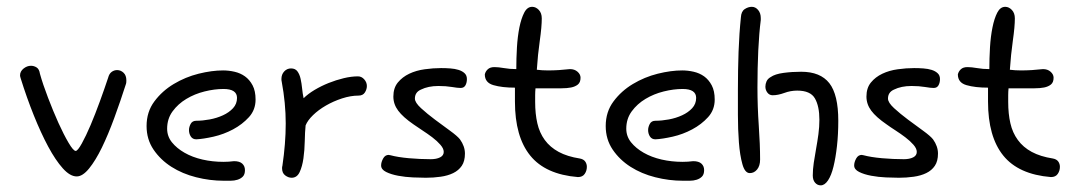

<svg xmlns="http://www.w3.org/2000/svg" viewBox="-20 -523 3169 566"><path d="M298.8 -293.9Q301.8 -305.7 309.1 -311Q316.4 -316.4 325.2 -316.4Q335.9 -316.4 344.2 -308.6Q352.5 -300.8 352.5 -286.1Q352.5 -279.3 351.6 -276.4Q335 -224.6 316.9 -175.3Q298.8 -126 280.3 -87.9Q261.7 -49.8 242.7 -26.4Q223.6 -2.9 206.1 -2.9Q186.5 -2.9 165 -26.9Q143.6 -50.8 122.1 -90.8Q100.6 -130.9 79.6 -183.1Q58.6 -235.4 41 -292Q39.1 -297.9 39.1 -300.8Q39.1 -312.5 49.3 -320.8Q59.6 -329.1 71.3 -329.1Q80.1 -329.1 87.9 -324.2Q95.7 -319.3 97.7 -305.7Q106.4 -274.4 121.6 -234.9Q136.7 -195.3 152.3 -160.6Q168 -126 182.1 -102.1Q196.3 -78.1 203.1 -78.1Q209 -78.1 221.2 -100.1Q233.4 -122.1 247.1 -154.3Q260.7 -186.5 274.4 -224.1Q288.1 -261.7 298.8 -293.9Z M669.9 -47.9Q686.5 -47.9 694.3 -40.5Q702.1 -33.2 702.1 -21.5Q702.1 -8.8 695.8 -2.4Q689.5 3.9 680.2 6.8Q670.9 9.8 659.7 9.8Q648.4 9.8 639.6 9.8Q598.6 9.8 558.1 -0.5Q517.6 -10.7 485.4 -31.2Q453.1 -51.8 432.6 -82Q412.1 -112.3 412.1 -151.4Q412.1 -193.4 435.1 -224.1Q458 -254.9 492.2 -275.4Q526.4 -295.9 565.4 -305.7Q604.5 -315.4 637.7 -315.4Q654.3 -315.4 671.4 -311.5Q688.5 -307.6 702.1 -297.9Q715.8 -288.1 724.6 -271.5Q733.4 -254.9 733.4 -229.5Q733.4 -199.2 713.9 -177.7Q694.3 -156.2 667 -141.6Q639.6 -127 609.4 -120.1Q579.1 -113.3 558.6 -112.3Q547.9 -112.3 542.5 -120.6Q537.1 -128.9 537.1 -139.6Q537.1 -148.4 542 -157.7Q546.9 -167 558.6 -167Q577.1 -167 598.1 -170.9Q619.1 -174.8 637.2 -183.1Q655.3 -191.4 667 -204.1Q678.7 -216.8 678.7 -234.4Q678.7 -260.7 638.7 -260.7Q612.3 -260.7 583 -253.4Q553.7 -246.1 529.3 -231.4Q504.9 -216.8 488.8 -194.8Q472.7 -172.9 472.7 -143.6Q472.7 -121.1 486.8 -103.5Q501 -85.9 523.9 -72.8Q546.9 -59.6 576.7 -52.7Q606.4 -45.9 638.7 -45.9Q646.5 -45.9 654.3 -46.4Q662.1 -46.9 669.9 -47.9Z M812.5 -34.2Q817.4 -67.4 819.8 -98.1Q822.3 -128.9 822.3 -159.2Q822.3 -218.8 810.5 -282.2Q809.6 -285.2 809.6 -290Q809.6 -303.7 817.9 -312.5Q826.2 -321.3 837.9 -321.3Q850.6 -321.3 856.9 -312.5Q863.3 -303.7 866.2 -290.5Q869.1 -277.3 870.6 -262.2Q872.1 -247.1 875 -233.4Q887.7 -246.1 907.2 -257.8Q926.8 -269.5 948.7 -278.3Q970.7 -287.1 993.2 -292.5Q1015.6 -297.9 1035.2 -297.9Q1045.9 -297.9 1053.7 -289.1Q1061.5 -280.3 1061.5 -269.5Q1061.5 -259.8 1055.7 -250.5Q1049.8 -241.2 1037.1 -241.2Q1013.7 -241.2 988.3 -232.9Q962.9 -224.6 940.9 -211.9Q918.9 -199.2 902.8 -183.6Q886.7 -168 880.9 -153.3Q878.9 -133.8 878.4 -106.9Q877.9 -80.1 874.5 -56.2Q871.1 -32.2 863.3 -15.6Q855.5 1 839.8 1Q830.1 1 820.8 -5.9Q811.5 -12.7 811.5 -27.3Q811.5 -31.2 812.5 -34.2Z M1220.7 -258.8Q1203.1 -251 1203.1 -232.4Q1203.1 -220.7 1221.2 -204.1Q1239.3 -187.5 1262.2 -170.4Q1285.2 -153.3 1306.6 -137.7Q1328.1 -122.1 1335.9 -112.3Q1350.6 -91.8 1350.6 -70.3Q1350.6 -47.9 1341.3 -34.2Q1332 -20.5 1315.9 -12.7Q1299.8 -4.9 1278.8 -2Q1257.8 1 1235.4 1Q1219.7 1 1197.3 0Q1174.8 -1 1153.8 -4.9Q1132.8 -8.8 1118.2 -16.1Q1103.5 -23.4 1103.5 -35.2Q1103.5 -44.9 1109.4 -55.7Q1115.2 -66.4 1126 -66.4Q1127 -66.4 1127.9 -65.9Q1128.9 -65.4 1130.9 -65.4Q1152.3 -59.6 1185.5 -56.6Q1218.8 -53.7 1250 -53.7Q1266.6 -53.7 1277.3 -59.1Q1288.1 -64.5 1288.1 -75.2Q1288.1 -85 1278.3 -96.2Q1268.6 -107.4 1254.4 -118.2Q1240.2 -128.9 1225.1 -138.7Q1210 -148.4 1199.2 -156.2Q1168 -177.7 1153.8 -196.8Q1139.6 -215.8 1139.6 -238.3Q1139.6 -263.7 1152.8 -279.8Q1166 -295.9 1186.5 -305.7Q1207 -315.4 1231.9 -318.8Q1256.8 -322.3 1280.3 -322.3Q1293.9 -322.3 1307.6 -321.3Q1321.3 -320.3 1332 -316.9Q1342.8 -313.5 1349.6 -307.1Q1356.4 -300.8 1356.4 -290Q1356.4 -279.3 1352.1 -271.5Q1347.7 -263.7 1337.9 -263.7Q1329.1 -263.7 1312 -266.6Q1294.9 -269.5 1272.5 -269.5Q1242.2 -269.5 1220.7 -258.8Z M1683.6 -1Q1587.9 -8.8 1543 -64.5Q1498 -120.1 1498 -223.6V-264.6Q1460 -264.6 1434.6 -272Q1409.2 -279.3 1409.2 -303.7Q1411.1 -312.5 1418 -318.8Q1424.8 -325.2 1437.5 -325.2Q1449.2 -325.2 1465.8 -322.3Q1482.4 -319.3 1502 -319.3Q1502 -350.6 1503.9 -383.3Q1505.9 -416 1511.2 -442.4Q1516.6 -468.8 1525.4 -485.8Q1534.2 -502.9 1548.8 -502.9Q1559.6 -502.9 1568.4 -493.7Q1577.1 -484.4 1577.1 -468.8Q1577.1 -444.3 1571.3 -403.3Q1565.4 -362.3 1562.5 -317.4Q1570.3 -316.4 1578.6 -315.9Q1586.9 -315.4 1595.7 -315.4Q1611.3 -315.4 1627.4 -316.4Q1643.6 -317.4 1660.2 -319.3Q1673.8 -319.3 1682.6 -311.5Q1691.4 -303.7 1691.4 -293.9Q1691.4 -280.3 1683.6 -273.9Q1675.8 -267.6 1663.6 -265.1Q1651.4 -262.7 1635.3 -262.7Q1619.1 -262.7 1603.5 -262.7H1558.6Q1557.6 -252 1557.6 -242.2Q1557.6 -232.4 1557.6 -222.7Q1557.6 -187.5 1564 -159.7Q1570.3 -131.8 1585.9 -110.4Q1601.6 -88.9 1627 -75.2Q1652.3 -61.5 1689.5 -55.7Q1700.2 -53.7 1705.1 -46.9Q1710 -40 1710 -31.2Q1710 -19.5 1703.6 -10.3Q1697.3 -1 1683.6 -1Z M2023.4 -47.9Q2040 -47.9 2047.9 -40.5Q2055.7 -33.2 2055.7 -21.5Q2055.7 -8.8 2049.3 -2.4Q2043 3.9 2033.7 6.8Q2024.4 9.8 2013.2 9.8Q2002 9.8 1993.2 9.8Q1952.1 9.8 1911.6 -0.5Q1871.1 -10.7 1838.9 -31.2Q1806.6 -51.8 1786.1 -82Q1765.6 -112.3 1765.6 -151.4Q1765.6 -193.4 1788.6 -224.1Q1811.5 -254.9 1845.7 -275.4Q1879.9 -295.9 1918.9 -305.7Q1958 -315.4 1991.2 -315.4Q2007.8 -315.4 2024.9 -311.5Q2042 -307.6 2055.7 -297.9Q2069.3 -288.1 2078.1 -271.5Q2086.9 -254.9 2086.9 -229.5Q2086.9 -199.2 2067.4 -177.7Q2047.9 -156.2 2020.5 -141.6Q1993.2 -127 1962.9 -120.1Q1932.6 -113.3 1912.1 -112.3Q1901.4 -112.3 1896 -120.6Q1890.6 -128.9 1890.6 -139.6Q1890.6 -148.4 1895.5 -157.7Q1900.4 -167 1912.1 -167Q1930.7 -167 1951.7 -170.9Q1972.7 -174.8 1990.7 -183.1Q2008.8 -191.4 2020.5 -204.1Q2032.2 -216.8 2032.2 -234.4Q2032.2 -260.7 1992.2 -260.7Q1965.8 -260.7 1936.5 -253.4Q1907.2 -246.1 1882.8 -231.4Q1858.4 -216.8 1842.3 -194.8Q1826.2 -172.9 1826.2 -143.6Q1826.2 -121.1 1840.3 -103.5Q1854.5 -85.9 1877.4 -72.8Q1900.4 -59.6 1930.2 -52.7Q1960 -45.9 1992.2 -45.9Q2000 -45.9 2007.8 -46.4Q2015.6 -46.9 2023.4 -47.9Z M2252 -295.9Q2264.6 -304.7 2289.6 -308.1Q2314.5 -311.5 2341.8 -311.5Q2398.4 -311.5 2424.8 -277.8Q2451.2 -244.1 2451.2 -167Q2451.2 -127 2447.3 -92.3Q2443.4 -57.6 2437 -31.7Q2430.7 -5.9 2420.9 8.8Q2411.1 23.4 2399.4 23.4Q2389.6 23.4 2382.8 15.6Q2376 7.8 2376 -5.9Q2376 -23.4 2378.9 -43Q2381.8 -62.5 2385.7 -84Q2389.6 -105.5 2392.6 -127.4Q2395.5 -149.4 2395.5 -169.9Q2395.5 -210 2382.3 -232.9Q2369.1 -255.9 2330.1 -255.9Q2310.5 -255.9 2292 -249Q2273.4 -242.2 2257.8 -242.2Q2248 -242.2 2242.2 -250Q2236.3 -257.8 2236.3 -267.6Q2236.3 -275.4 2239.7 -283.2Q2243.2 -291 2252 -295.9ZM2222.7 -463.9Q2217.8 -425.8 2215.3 -374Q2212.9 -322.3 2212.9 -265.6Q2212.9 -209 2216.8 -152.8Q2220.7 -96.7 2220.7 -52.7Q2220.7 -34.2 2211.9 -23.4Q2203.1 -12.7 2190.4 -12.7Q2175.8 -12.7 2168.5 -39.1Q2161.1 -65.4 2158.2 -103.5Q2155.3 -141.6 2155.3 -184.1Q2155.3 -226.6 2155.3 -258.8Q2155.3 -315.4 2157.2 -370.1Q2159.2 -424.8 2164.1 -471.7Q2165 -489.3 2175.3 -496.1Q2185.5 -502.9 2196.3 -502.9Q2207 -502.9 2214.8 -493.7Q2222.7 -484.4 2222.7 -469.7Z M2615.2 -258.8Q2597.7 -251 2597.7 -232.4Q2597.7 -220.7 2615.7 -204.1Q2633.8 -187.5 2656.7 -170.4Q2679.7 -153.3 2701.2 -137.7Q2722.7 -122.1 2730.5 -112.3Q2745.1 -91.8 2745.1 -70.3Q2745.1 -47.9 2735.8 -34.2Q2726.6 -20.5 2710.4 -12.7Q2694.3 -4.9 2673.3 -2Q2652.3 1 2629.9 1Q2614.3 1 2591.8 0Q2569.3 -1 2548.3 -4.9Q2527.3 -8.8 2512.7 -16.1Q2498 -23.4 2498 -35.2Q2498 -44.9 2503.9 -55.7Q2509.8 -66.4 2520.5 -66.4Q2521.5 -66.4 2522.5 -65.9Q2523.4 -65.4 2525.4 -65.4Q2546.9 -59.6 2580.1 -56.6Q2613.3 -53.7 2644.5 -53.7Q2661.1 -53.7 2671.9 -59.1Q2682.6 -64.5 2682.6 -75.2Q2682.6 -85 2672.9 -96.2Q2663.1 -107.4 2648.9 -118.2Q2634.8 -128.9 2619.6 -138.7Q2604.5 -148.4 2593.8 -156.2Q2562.5 -177.7 2548.3 -196.8Q2534.2 -215.8 2534.2 -238.3Q2534.2 -263.7 2547.4 -279.8Q2560.5 -295.9 2581.1 -305.7Q2601.6 -315.4 2626.5 -318.8Q2651.4 -322.3 2674.8 -322.3Q2688.5 -322.3 2702.1 -321.3Q2715.8 -320.3 2726.6 -316.9Q2737.3 -313.5 2744.1 -307.1Q2751 -300.8 2751 -290Q2751 -279.3 2746.6 -271.5Q2742.2 -263.7 2732.4 -263.7Q2723.6 -263.7 2706.5 -266.6Q2689.5 -269.5 2667 -269.5Q2636.7 -269.5 2615.2 -258.8Z M3078.1 -1Q2982.4 -8.8 2937.5 -64.5Q2892.6 -120.1 2892.6 -223.6V-264.6Q2854.5 -264.6 2829.1 -272Q2803.7 -279.3 2803.7 -303.7Q2805.7 -312.5 2812.5 -318.8Q2819.3 -325.2 2832 -325.2Q2843.8 -325.2 2860.4 -322.3Q2877 -319.3 2896.5 -319.3Q2896.5 -350.6 2898.4 -383.3Q2900.4 -416 2905.8 -442.4Q2911.1 -468.8 2919.9 -485.8Q2928.7 -502.9 2943.4 -502.9Q2954.1 -502.9 2962.9 -493.7Q2971.7 -484.4 2971.7 -468.8Q2971.7 -444.3 2965.8 -403.3Q2960 -362.3 2957 -317.4Q2964.8 -316.4 2973.1 -315.9Q2981.4 -315.4 2990.2 -315.4Q3005.9 -315.4 3022 -316.4Q3038.1 -317.4 3054.7 -319.3Q3068.4 -319.3 3077.1 -311.5Q3085.9 -303.7 3085.9 -293.9Q3085.9 -280.3 3078.1 -273.9Q3070.3 -267.6 3058.1 -265.1Q3045.9 -262.7 3029.8 -262.7Q3013.7 -262.7 2998 -262.7H2953.1Q2952.1 -252 2952.1 -242.2Q2952.1 -232.4 2952.1 -222.7Q2952.1 -187.5 2958.5 -159.7Q2964.8 -131.8 2980.5 -110.4Q2996.1 -88.9 3021.5 -75.2Q3046.9 -61.5 3084 -55.7Q3094.7 -53.7 3099.6 -46.9Q3104.5 -40 3104.5 -31.2Q3104.5 -19.5 3098.1 -10.3Q3091.8 -1 3078.1 -1Z"/></svg>

Font: Hi Melody Cyrillic
Style: Regular
Weight: 400
Version: Version 0.90 April 10, 2018